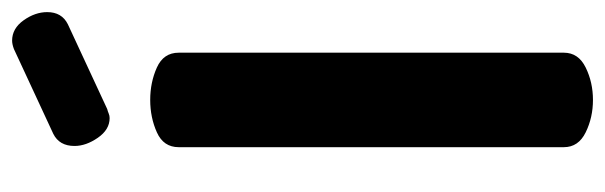

<svg xmlns="http://www.w3.org/2000/svg" viewBox="-361 -638 999 317"><g transform="rotate(-90 138.5 -479.5)"><path d="M132 0Q103 0 78.5 -12Q54 -24 54 -48V-684Q54 -709 78.5 -720Q103 -731 132 -731Q161 -731 185.5 -720Q210 -709 210 -684V-48Q210 -24 185.5 -12Q161 0 132 0ZM102 -798Q83 -798 69.5 -817.5Q56 -837 56 -856Q56 -881 76 -891L216 -956Q224 -959 230 -959Q250 -959 263.5 -940Q277 -921 277 -901Q277 -877 257 -867L117 -802Q113 -801 109.5 -799.5Q106 -798 102 -798Z"/></g></svg>

Font: Dosis ExtraBold
Style: Regular
Weight: 800
Designer: EdgarTolentino, PabloImpallari, IginoMarini
Foundry: EdgarTolentino, PabloImpallari, IginoMarini
Version: Version 3.001; ttfautohint (v1.8.2)